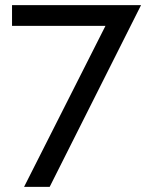

<svg xmlns="http://www.w3.org/2000/svg" viewBox="-20 -603 575 750"><path d="M392 -502H27V-583H531L174 127H74Z"/></svg>

Font: Raleway-v4020 Medium
Style: Regular
Weight: 500
Designer: Matt McInerney, Pablo Impallari, Rodrigo Fuenzalida
Foundry: Matt McInerney, Pablo Impallari, Rodrigo Fuenzalida
Version: Version 4.020;PS 004.020;hotconv 1.0.88;makeotf.lib2.5.64775